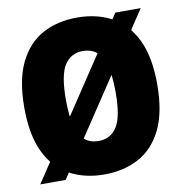

<svg xmlns="http://www.w3.org/2000/svg" viewBox="-84 -828 866 916"><g transform="rotate(-10 349.0 -370.0)"><path d="M349 10Q254 10 181.5 -29.2Q109 -68.5 68 -152.2Q27 -236 27 -370Q27 -504 68 -587.8Q109 -671.5 181.5 -710.8Q254 -750 349 -750Q444 -750 516.5 -710.8Q589 -671.5 630 -587.8Q671 -504 671 -370Q671 -236 630 -152.2Q589 -68.5 516.5 -29.2Q444 10 349 10ZM349 -152Q407 -152 438 -199.5Q469 -247 469 -366Q469 -449.5 455 -498Q441 -546.5 414.2 -567.2Q387.5 -588 349 -588Q291.5 -588 260.2 -540.8Q229 -493.5 229 -374Q229 -290.5 243 -242Q257 -193.5 283.8 -172.8Q310.5 -152 349 -152ZM161.5 3.5H38.5L533.5 -741.5H656.5Z"/></g></svg>

Font: Encode Sans Condensed Black
Style: Regular
Weight: 900
Width: 3
Designer: Multiple Designers
Foundry: Impallari Type
Version: Version 3.000; ttfautohint (v1.8.3) -l 8 -r 50 -G 200 -x 14 